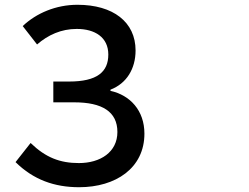

<svg xmlns="http://www.w3.org/2000/svg" viewBox="-20 -748 1040 803"><path d="M311 35C464 35 584 -45 584 -189C584 -286 524 -350 442 -368V-373C510 -399 547 -461 547 -537C547 -656 453 -728 304 -728C214 -728 132 -693 75 -639L135 -562C181 -602 236 -627 301 -627C377 -627 433 -592 433 -520C433 -447 386 -407 269 -407H203V-320H291C407 -320 471 -281 471 -196C471 -112 400 -66 310 -66C231 -66 171 -89 108 -150L45 -70C120 4 208 35 311 35Z"/></svg>

Font: コーポレート・ロゴ ver3 Medium
Style: Regular
Weight: 500
Designer: [KANA_main] LOGOTYPE.JP [Source Han Sans] Ryoko NISHIZUKA 西塚涼子 (kana, bopomofo & ideographs); Paul D. Hunt (Latin, Greek
Version: Version 12.001;FEAKit 1.0